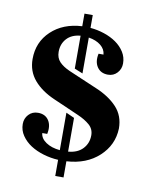

<svg xmlns="http://www.w3.org/2000/svg" viewBox="-90 -820 761 959"><g transform="rotate(10 290.0 -341.0)"><path d="M257 71V-11Q219 -13 182 -24Q145 -35 116.5 -53.5Q88 -72 70 -98.5Q52 -125 52 -157Q52 -185 70.5 -205Q89 -225 118 -225Q155 -225 172.5 -198Q190 -171 181 -129H156Q158 -102 186 -83Q214 -64 257 -60V-250L299 -231V-60Q347 -64 373 -92Q399 -120 399 -160Q399 -192 375.5 -212.5Q352 -233 315 -249L187 -305Q120 -334 82 -378.5Q44 -423 44 -485Q44 -571 104 -627.5Q164 -684 260 -689V-753H302V-688Q338 -685 372.5 -673.5Q407 -662 433.5 -643.5Q460 -625 476.5 -599Q493 -573 493 -541Q493 -513 474.5 -493Q456 -473 428 -473Q391 -473 373 -500Q355 -527 364 -568H389Q387 -595 363.5 -614Q340 -633 302 -639V-457L260 -474V-641Q215 -637 190.5 -610Q166 -583 166 -543Q166 -512 184.5 -492.5Q203 -473 237 -458L382 -396Q449 -368 489 -325Q529 -282 529 -217Q526 -133 463 -75Q400 -17 299 -11V71Z"/></g></svg>

Font: Redaction
Style: Bold
Weight: 700
Designer: Jeremy Mickel / Forest Young
Foundry: MCKL
Version: Version 2.001; Redaction Bold